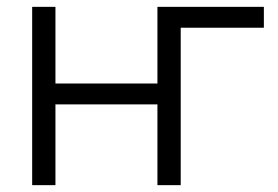

<svg xmlns="http://www.w3.org/2000/svg" viewBox="-20 -541 811 561"><path d="M74 0V-521H142V-297H440V-521H751V-460H508V0H440V-236H142V0Z"/></svg>

Font: Raleway
Style: Regular
Weight: 400
Designer: Matt McInerney, Pablo Impallari, Rodrigo Fuenzalida
Foundry: Matt McInerney, Pablo Impallari, Rodrigo Fuenzalida
Version: Version 4.101;RELEASE